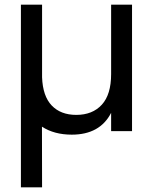

<svg xmlns="http://www.w3.org/2000/svg" viewBox="-20 -560 654 820"><path d="M454.6 -540H543.9V0H454.6V-78.1Q406.7 15.1 286.6 15.1Q211.4 15.1 159.2 -19L159.7 240.2H69.3V-540H159.7V-230Q162.6 -149.4 200.9 -109.4Q239.3 -69.3 305.7 -69.3Q375 -69.3 414.8 -112.8Q454.6 -156.2 454.6 -243.7Z"/></svg>

Font: Vela Sans Med
Style: Regular
Weight: 500
Designer: Principal design: Mikhail Sharanda - project Manrope.
Design modification: Ravid Balaliev
Foundry: Mikhail Sharanda
Version: Version 1.001